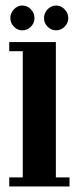

<svg xmlns="http://www.w3.org/2000/svg" viewBox="-20 -676 284 696"><path d="M13.5 0V-33H62.5V-490.5H13.5V-523.5H182.5V-33H232V0ZM183.5 -566Q165.5 -566 152.5 -579.2Q139.5 -592.5 139.5 -610Q139.5 -628.5 152.5 -642.2Q165.5 -656 183.5 -656Q201 -656 214.2 -642.2Q227.5 -628.5 227.5 -610Q227.5 -592.5 214.2 -579.2Q201 -566 183.5 -566ZM60.5 -566Q43.5 -566 30.5 -579.2Q17.5 -592.5 17.5 -610Q17.5 -628.5 30.5 -642.2Q43.5 -656 60.5 -656Q79 -656 92 -642.2Q105 -628.5 105 -610Q105 -592.5 92 -579.2Q79 -566 60.5 -566Z"/></svg>

Font: Imbue 24pt
Style: Bold
Weight: 700
Designer: Tyler Finck
Foundry: Etcetera Type Company
Version: Version 1.102